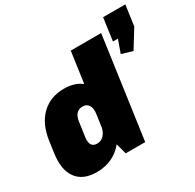

<svg xmlns="http://www.w3.org/2000/svg" viewBox="-176 -1015 1240 1220"><g transform="rotate(-30 444.0 -404.5)"><path d="M199 12Q99 12 53 -51Q7 -114 24 -231L35 -309Q51 -426 116 -489Q181 -552 281 -552Q351 -552 396.5 -522Q442 -492 461 -435Q480 -378 469 -296L461 -245Q450 -164 415 -106.5Q380 -49 325 -18.5Q270 12 199 12ZM291 -144Q313 -144 329 -155Q345 -166 355.5 -185.5Q366 -205 370 -232L380 -308Q386 -349 372 -372Q358 -395 327 -395Q300 -395 283 -377.5Q266 -360 261 -326L245 -213Q241 -180 252.5 -162Q264 -144 291 -144ZM364 -196 441 -740H664L560 0H417ZM888 -821 867 -671 785 -538 705 -562 776 -762 815 -656H702L725 -821Z"/></g></svg>

Font: Pathway Extreme Condensed Black
Style: Italic
Weight: 900
Width: 3
Italic angle: -8°
Version: Version 1.001;gftools[0.9.26]